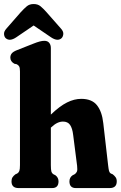

<svg xmlns="http://www.w3.org/2000/svg" viewBox="-39 -956 615 976"><path d="M219.5 -712V-373.5Q265 -417 301.8 -435.2Q338.5 -453.5 374 -453.5Q428 -453.5 453.8 -421.2Q479.5 -389 486 -330L510.5 -117Q513 -95.5 515.2 -87Q517.5 -78.5 524.5 -74L534 -70Q543.5 -62.5 549 -54.5Q554.5 -46.5 554.5 -34Q554.5 0 518.5 0H346.5Q314 0 314 -34Q314 -54 330 -65L340 -70Q348 -75 351.8 -83.5Q355.5 -92 353 -113L333 -269.5Q329 -304 317.2 -321Q305.5 -338 281 -338Q267 -338 252.5 -331.2Q238 -324.5 220.5 -308L219.5 -307.5V-117Q219.5 -93.5 222.2 -84.2Q225 -75 233 -70L243 -65Q258.5 -53 258.5 -34Q258.5 0 226 0H55.5Q19.5 0 19.5 -34Q19.5 -46.5 24.5 -54.5Q29.5 -62.5 39.5 -70L48.5 -74Q56 -78.5 59.2 -86.8Q62.5 -95 62.5 -117V-592.5Q62.5 -610.5 58.8 -617.8Q55 -625 46 -629.5L34 -632Q13.5 -643.5 13.5 -663Q13.5 -675.5 20.8 -684.5Q28 -693.5 47 -701L128 -733Q150.5 -742 163.2 -745.2Q176 -748.5 186.5 -748.5Q203 -748.5 211.2 -738.2Q219.5 -728 219.5 -712ZM274 -762Q254 -744 221 -766L132 -826.5L43 -766Q10 -744 -10 -762Q-17.5 -769 -18.5 -782.5Q-19.5 -796 -6.5 -810.5L66.5 -894Q83.5 -912.5 97.2 -924Q111 -935.5 132 -935.5Q153.5 -935.5 167.2 -924Q181 -912.5 197.5 -894L271 -810.5Q284 -796 282.8 -782.8Q281.5 -769.5 274 -762Z"/></svg>

Font: Fraunces 144pt SuperSoft
Style: Bold
Weight: 700
Version: Version 1.000;[b76b70a41]